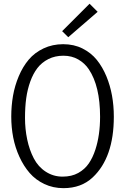

<svg xmlns="http://www.w3.org/2000/svg" viewBox="-20 -980 657 1008"><path d="M306.2 -816.4 450.2 -960.4 492.7 -918 338.4 -784.7ZM539.1 -578.1Q577.6 -484.4 577.6 -367.2Q577.6 -152.8 466.8 -48.8Q406.7 7.8 313 7.8Q258.8 7.8 212.9 -13.9Q167 -35.6 135.5 -72Q104 -108.4 81.8 -157Q59.6 -205.6 49.3 -258.5Q39.1 -311.5 39.1 -367.7Q39.1 -423.8 48.3 -477.1Q57.6 -530.3 78.6 -580.1Q99.6 -629.9 130.6 -666.7Q161.6 -703.6 208.5 -725.8Q255.4 -748 311.8 -748Q368.2 -748 413.3 -725.3Q458.5 -702.6 488.5 -665.3Q518.6 -627.9 539.1 -578.1ZM481 -195.3Q505.4 -270.5 505.4 -367.2Q505.4 -527.8 446.3 -616.2Q425.3 -647.9 391.1 -667.7Q356.9 -687.5 313 -687.5Q269 -687.5 234.1 -669.9Q199.2 -652.3 176.5 -622.8Q153.8 -593.3 138.9 -551.8Q124 -510.3 117.7 -464.6Q111.3 -418.9 111.3 -360.8Q111.3 -302.7 122.8 -247.8Q134.3 -192.9 157.5 -148.4Q180.7 -104 220.5 -78.4Q260.3 -52.7 308.3 -52.7Q356.4 -52.7 390.9 -72Q425.3 -91.3 446.3 -122.1Q467.3 -152.8 481 -195.3Z"/></svg>

Font: News Cycle
Style: Regular
Weight: 500
Version: Version 0.5.2